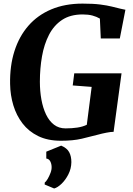

<svg xmlns="http://www.w3.org/2000/svg" viewBox="-20 -772 735 1064"><path d="M317.5 8Q244.5 8 191.8 -17.8Q139 -43.5 105 -87.8Q71 -132 54 -188.2Q37 -244.5 36 -306Q34 -406.5 60 -488.5Q86 -570.5 137.5 -629.5Q189 -688.5 264.5 -720.2Q340 -752 437.5 -752Q497 -752 535.5 -747Q574 -742 600 -735.5Q626 -729 646.5 -724Q653.5 -722.5 660.5 -721Q667.5 -719.5 675 -718L644 -559H538.5L533.5 -669Q515.5 -679.5 492.5 -685.8Q469.5 -692 438 -692Q370 -692 324.2 -661.8Q278.5 -631.5 251.5 -579Q224.5 -526.5 212.8 -459.8Q201 -393 201 -319.5Q201 -267 209.5 -220.2Q218 -173.5 235.2 -137.5Q252.5 -101.5 279.2 -81Q306 -60.5 343.5 -60.5Q378.5 -60.5 408.5 -65Q438.5 -69.5 461 -80.5L488 -290.5L383 -298.5L391.5 -365.5H653.5L609.5 -41.5Q594 -41.5 568.8 -36.5Q543.5 -31.5 522 -25.5Q480.5 -14.5 432.8 -3.2Q385 8 317.5 8ZM227.5 250.5 228 239.5Q235 235 244 219.8Q253 204.5 260 186Q267 167.5 266 151.5Q265.5 135.5 258.5 122Q251.5 108.5 236.5 106.5V68.5L319 35Q351 48.5 363.2 71Q375.5 93.5 375.5 126.5Q375 162.5 359 194Q343 225.5 321 246.5Q299 267.5 280 272.5Z"/></svg>

Font: Merriweather 20pt ExtraBold
Style: Italic
Weight: 800
Italic angle: -7.8°
Version: Version 2.101